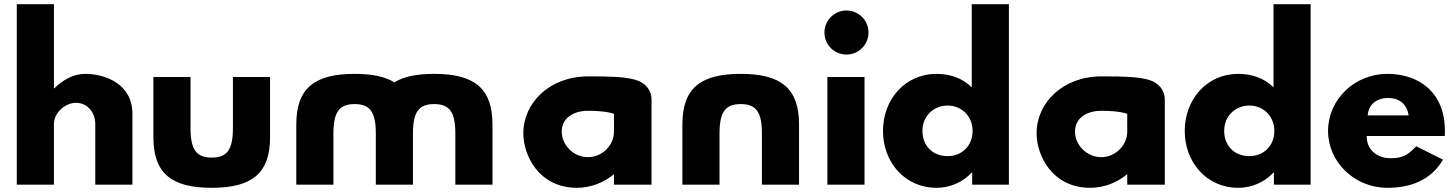

<svg xmlns="http://www.w3.org/2000/svg" viewBox="-20 -880 6929 915"><path d="M60 0H237V-290C237 -341 289 -390 342 -390C399 -390 434 -341 434 -290V0H611V-338C611 -481 480 -528 386 -528C330 -528 279 -499 239 -459H237V-860H60Z M888 -513H711V-226C711 -54 797 15 989 15C1181 15 1267 -54 1267 -226V-513H1090V-269C1090 -168 1063 -129 989 -129C915 -129 888 -168 888 -269Z M1569 0H1392V-287C1392 -459 1478 -528 1670 -528C1752 -528 1814.6 -515.4 1859.5 -487.6C1904.4 -515.4 1967 -528 2049 -528C2241 -528 2327 -459 2327 -287V0H2150V-244C2150 -345 2123 -384 2049 -384C1975 -384 1948 -345 1948 -244V0H1771V-244C1771 -345 1744 -384 1670 -384C1596 -384 1569 -345 1569 -244Z M3085 0V-404C3085 -451 3055 -487 3007 -500C2956 -514 2897 -516 2783 -516C2599 -516 2474 -390 2474 -245C2474 -137 2550 15 2729 15C2796 15 2858 -10 2906 -50V0ZM2657 -253C2657 -318 2714 -352 2782 -352C2809 -352 2864 -351 2906 -338V-253C2906 -188 2850 -131 2782 -131C2714 -131 2657 -188 2657 -253Z M3409 0H3232V-287C3232 -459 3318 -528 3510 -528C3702 -528 3788 -459 3788 -287V0H3611V-244C3611 -345 3584 -384 3510 -384C3436 -384 3409 -345 3409 -244Z M4014 -830C3956 -830 3909 -783 3909 -725C3909 -667 3956 -620 4014 -620C4072 -620 4119 -667 4119 -725C4119 -783 4072 -830 4014 -830ZM3923 -513H4100V0H3923Z M4188 -256C4188 -106 4293 15 4443 15C4513 15 4573 -16 4611 -58H4613V0H4788V-860H4611V-464C4569 -505 4512 -528 4443 -528C4293 -528 4188 -406 4188 -256ZM4376 -256C4376 -327 4429 -377 4496 -377C4562 -377 4615 -327 4615 -256C4615 -186 4565 -136 4496 -136C4424 -136 4376 -186 4376 -256Z M5531 0V-404C5531 -451 5501 -487 5453 -500C5402 -514 5343 -516 5229 -516C5045 -516 4920 -390 4920 -245C4920 -137 4996 15 5175 15C5242 15 5304 -10 5352 -50V0ZM5103 -253C5103 -318 5160 -352 5228 -352C5255 -352 5310 -351 5352 -338V-253C5352 -188 5296 -131 5228 -131C5160 -131 5103 -188 5103 -253Z M5626 -256C5626 -106 5731 15 5881 15C5951 15 6011 -16 6049 -58H6051V0H6226V-860H6049V-464C6007 -505 5950 -528 5881 -528C5731 -528 5626 -406 5626 -256ZM5814 -256C5814 -327 5867 -377 5934 -377C6000 -377 6053 -327 6053 -256C6053 -186 6003 -136 5934 -136C5862 -136 5814 -186 5814 -256Z M6865 -232C6866 -238 6866 -249 6866 -256C6866 -436 6747 -528 6591 -528C6436 -528 6309 -406 6309 -256C6309 -107 6436 15 6591 15C6705 15 6799 -22 6857 -119L6729 -183C6686 -137 6661 -126 6604 -126C6559 -126 6493 -153 6493 -232ZM6498 -330C6501 -377 6535 -413 6596 -413C6648 -413 6685 -384 6693 -330Z"/></svg>

Font: Hussar Techniczny
Style: Bold 
Weight: 700
Foundry: Cannot Into Space Fonts
Version: Version 0.77